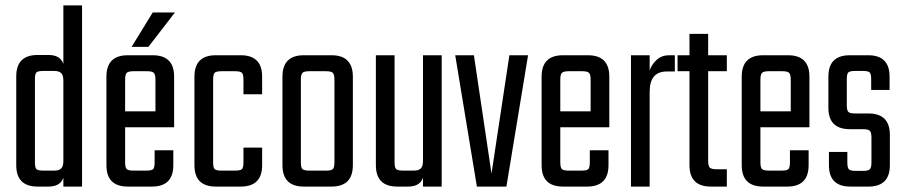

<svg xmlns="http://www.w3.org/2000/svg" viewBox="-20 -689 3341 709"><path d="M214 -669H283V0H214V-33Q203 0 159 0H119Q40 0 40 -79V-407Q40 -486 119 -486H159Q203 -486 214 -453ZM140 -59H180Q198 -59 206 -67Q214 -75 214 -95V-391Q214 -411 206 -419Q198 -427 180 -427H140Q120 -427 114.5 -421.5Q109 -416 109 -396V-90Q109 -70 114.5 -64.5Q120 -59 140 -59Z M452 -485H544Q623 -485 623 -406V-219H442V-90Q442 -70 448 -64.5Q454 -59 473 -59H520Q540 -59 545.5 -64.5Q551 -70 551 -90V-134H620V-79Q620 0 541 0H452Q373 0 373 -79V-406Q373 -485 452 -485ZM442 -278H554V-395Q554 -414 548 -420Q542 -426 523 -426H473Q454 -426 448 -420Q442 -414 442 -395ZM626 -643 528 -516H466L544 -643Z M948 -341H879V-395Q879 -414 873.5 -420Q868 -426 848 -426H798Q778 -426 772.5 -420Q767 -414 767 -395V-90Q767 -70 772.5 -64.5Q778 -59 798 -59H848Q868 -59 873.5 -64.5Q879 -70 879 -90V-144H948V-79Q948 0 869 0H777Q698 0 698 -79V-406Q698 -485 777 -485H869Q948 -485 948 -406Z M1102 -485H1204Q1283 -485 1283 -406V-79Q1283 0 1204 0H1102Q1023 0 1023 -79V-406Q1023 -485 1102 -485ZM1215 -90V-395Q1215 -414 1209 -420Q1203 -426 1184 -426H1122Q1103 -426 1097 -420Q1091 -414 1091 -395V-90Q1091 -70 1097 -64.5Q1103 -59 1122 -59H1184Q1203 -59 1209 -64.5Q1215 -70 1215 -90Z M1542 -485H1611V0H1542V-33Q1531 0 1487 0H1447Q1368 0 1368 -79V-485H1437V-90Q1437 -70 1443 -64.5Q1449 -59 1468 -59H1508Q1526 -59 1534 -67Q1542 -75 1542 -95Z M1730 -485 1795 -48 1861 -485H1930L1850 0H1741L1661 -485Z M2059 -485H2151Q2230 -485 2230 -406V-219H2049V-90Q2049 -70 2055 -64.5Q2061 -59 2080 -59H2127Q2147 -59 2152.5 -64.5Q2158 -70 2158 -90V-134H2227V-79Q2227 0 2148 0H2059Q1980 0 1980 -79V-406Q1980 -485 2059 -485ZM2049 -278H2161V-395Q2161 -414 2155 -420Q2149 -426 2130 -426H2080Q2061 -426 2055 -420Q2049 -414 2049 -395Z M2451 -485H2472V-425H2442Q2379 -425 2379 -350V0H2310V-485H2379V-429Q2387 -452 2405.5 -468.5Q2424 -485 2451 -485Z M2664 -426H2595V-95Q2595 -76 2601 -70Q2607 -64 2626 -64H2664V0H2605Q2526 0 2526 -79V-426H2482V-485H2526V-564H2595V-485H2664Z M2798 -485H2890Q2969 -485 2969 -406V-219H2788V-90Q2788 -70 2794 -64.5Q2800 -59 2819 -59H2866Q2886 -59 2891.5 -64.5Q2897 -70 2897 -90V-134H2966V-79Q2966 0 2887 0H2798Q2719 0 2719 -79V-406Q2719 -485 2798 -485ZM2788 -278H2900V-395Q2900 -414 2894 -420Q2888 -426 2869 -426H2819Q2800 -426 2794 -420Q2788 -414 2788 -395Z M3198 -89V-181Q3198 -200 3192 -206Q3186 -212 3167 -212H3118Q3039 -212 3039 -291V-406Q3039 -485 3118 -485H3186Q3265 -485 3265 -406V-357H3197V-396Q3197 -416 3191.5 -421.5Q3186 -427 3166 -427H3138Q3118 -427 3112.5 -421.5Q3107 -416 3107 -396V-301Q3107 -282 3112.5 -276Q3118 -270 3138 -270H3187Q3266 -270 3266 -191V-79Q3266 0 3187 0H3120Q3041 0 3041 -79V-128H3109V-89Q3109 -70 3114.5 -64Q3120 -58 3140 -58H3167Q3186 -58 3192 -64Q3198 -70 3198 -89Z"/></svg>

Font: Teko Light
Style: Regular
Weight: 300
Designer: Manushi Parikh, Jonny Pinhorn
Foundry: Indian Type Foundry
Version: Version 1.105;PS 1.0;hotconv 1.0.78;makeotf.lib2.5.61930; tt